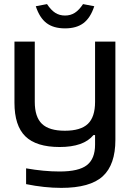

<svg xmlns="http://www.w3.org/2000/svg" viewBox="-20 -701 627 927"><path d="M537.1 -25.9Q537.1 94.2 476.1 150.1Q415 206.1 275.9 206.1Q194.8 206.1 106 188V111.8Q191.9 127 268.1 127Q360.4 127 399.7 96.2Q439 65.4 439 -2.9V-48.8H431.2Q383.8 8.8 268.1 8.8Q155.3 8.8 102.5 -42.7Q49.8 -94.2 49.8 -205.1V-500H147.9V-209Q147.9 -136.2 182.6 -103Q217.3 -69.8 293 -69.8Q369.6 -69.8 404.3 -103Q439 -136.2 439 -209V-500H537.1ZM152.8 -670.9Q170.9 -615.2 204.6 -589.6Q238.3 -564 293.9 -564Q349.6 -564 383.3 -589.6Q417 -615.2 435.1 -670.9L380.9 -681.2Q361.8 -652.3 341.3 -639.2Q320.8 -626 293.9 -626Q267.1 -626 246.6 -639.2Q226.1 -652.3 207 -681.2Z"/></svg>

Font: LT Wave
Style: Regular
Weight: 400
Designer: Daniel Lyons
Version: Version 2.5 (Glyphs App)